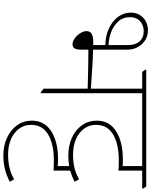

<svg xmlns="http://www.w3.org/2000/svg" viewBox="101 -773 899 1141"><g transform="rotate(90 550.5 -202.5)"><path d="M244 -184Q226 -184 208 -197Q190 -210 177.5 -229.5Q165 -249 165 -268Q165 -307 227 -307Q237 -307 248 -307V-379Q192 -380 148.5 -400.5Q105 -421 80 -454.5Q55 -488 55 -531Q55 -575 85 -603.5Q115 -632 160 -632Q209 -632 242 -596.5Q275 -561 275 -508V-306Q325 -305 387.5 -301Q450 -297 507 -293V-598H407L394 -617V-622H645L658 -603V-598H534V5H529L507 -12V-274Q471 -275 432.5 -276Q394 -277 361.5 -277.5Q329 -278 310 -278Q302 -278 292.5 -278Q283 -278 275 -278V-231Q275 -184 244 -184ZM82 -526Q82 -483 108 -455Q134 -427 172 -413Q210 -399 248 -398V-513Q248 -557 226 -582Q204 -607 166 -607Q129 -607 105.5 -585Q82 -563 82 -526Z M904 -159Q845 -159 798 -180.5Q751 -202 724 -240.5Q697 -279 697 -328Q697 -403 760 -443Q823 -483 927 -483Q937 -483 947 -483Q957 -483 967 -482V-598H623L610 -617V-622H1088L1101 -603V-598H994V-457Q984 -458 965.5 -458.5Q947 -459 933 -459Q836 -459 779 -425Q722 -391 722 -323Q722 -283 745 -252Q768 -221 808 -204Q848 -187 898 -187Q943 -187 977.5 -195.5Q1012 -204 1046 -223L1060 -196Q1026 -179 994 -170V-71Q984 -72 965.5 -72.5Q947 -73 933 -73Q836 -73 779 -39Q722 -5 722 63Q722 103 745 134Q768 165 808 182Q848 199 898 199Q943 199 977.5 190.5Q1012 182 1046 163L1060 189Q1023 208 986 217.5Q949 227 904 227Q845 227 798 205Q751 183 724 145Q697 107 697 58Q697 -17 760 -57.5Q823 -98 927 -98Q937 -98 947 -97.5Q957 -97 967 -96V-164Q938 -159 904 -159Z"/></g></svg>

Font: Noto Serif Devanagari Thin
Style: Regular
Weight: 100
Designer: Universal Thirst, Indian Type Foundry and the Monotype Design Team
Foundry: Monotype Imaging Inc.
Version: Version 2.004; ttfautohint (v1.8.4.7-5d5b)